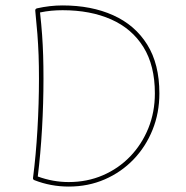

<svg xmlns="http://www.w3.org/2000/svg" viewBox="-20 -686 684 707"><path d="M116.2 -655.3Q163.6 -666 210.4 -666Q316.4 -666 396.7 -629.9Q477.1 -593.8 522 -522Q566.9 -450.2 566.9 -342.3Q566.9 -270 541.7 -207.8Q516.6 -145.5 471.4 -98.6Q426.3 -51.8 365.5 -25.4Q304.7 1 232.9 1Q167 1 106.9 -22.5Q100.6 -24.9 101.6 -31.2Q112.3 -113.8 117.9 -209.7Q123.5 -305.7 123.5 -396Q123.5 -444.3 122.1 -483.2Q120.6 -522 117.7 -560.5Q114.7 -599.1 109.9 -646Q108.9 -653.3 116.2 -655.3ZM127.4 -640.1Q132.3 -595.7 135 -557.9Q137.7 -520 138.9 -481.7Q140.1 -443.4 140.1 -396Q140.1 -306.6 134.8 -212.9Q129.4 -119.1 119.1 -36.1Q175.3 -15.6 232.9 -15.6Q300.8 -15.6 358.6 -40.5Q416.5 -65.4 459.5 -110.1Q502.4 -154.8 526.4 -214.1Q550.3 -273.4 550.3 -342.3Q550.3 -444.8 508.1 -512.7Q465.8 -580.6 389.4 -614.5Q313 -648.4 210.4 -648.4Q189.5 -648.4 168.9 -646.5Q148.4 -644.5 127.4 -640.1Z"/></svg>

Font: Mikhak Thin
Style: Regular
Weight: 100
Designer: Amin Abedi
Version: Version 3.3